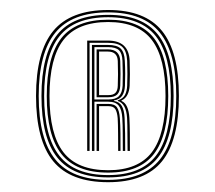

<svg xmlns="http://www.w3.org/2000/svg" viewBox="-20 -882 434 388"><path d="M198.5 -513.8Q122.5 -513.8 87.6 -556.1Q52.8 -598.5 52.8 -688Q52.8 -777.2 87.6 -819.5Q122.5 -861.8 198.5 -861.8Q273.2 -861.8 307.4 -819.5Q341.5 -777.2 341.5 -688Q341.5 -598.5 307.4 -556.1Q273.2 -513.8 198.5 -513.8ZM198.5 -518.5Q270.2 -518.5 303.2 -559.8Q336.2 -601 336.2 -688Q336.2 -774.8 303.2 -815.9Q270.2 -857 198.5 -857Q125.2 -857 91.8 -815.9Q58.2 -774.8 58.2 -688Q58.2 -601 91.8 -559.8Q125.2 -518.5 198.5 -518.5ZM198.5 -523.5Q128 -523.5 95.9 -563.5Q63.8 -603.5 63.8 -688Q63.8 -772.5 95.9 -812.2Q128 -852 198.5 -852Q267.5 -852 299.1 -812.2Q330.8 -772.5 330.8 -688Q330.8 -603.5 299.1 -563.5Q267.5 -523.5 198.5 -523.5ZM198.5 -528.2Q265 -528.2 295.1 -567.2Q325.2 -606.2 325.2 -688Q325.2 -770 295.1 -808.6Q265 -847.2 198.5 -847.2Q130.8 -847.2 100 -808.6Q69.2 -770 69.2 -688Q69.2 -606.2 100 -567.2Q130.8 -528.2 198.5 -528.2ZM198.5 -533.2Q133.5 -533.2 104 -570.9Q74.5 -608.5 74.5 -688Q74.5 -767.5 104 -804.9Q133.5 -842.2 198.5 -842.2Q262.2 -842.2 291.1 -804.9Q320 -767.5 320 -688Q320 -608.5 291.1 -570.9Q262.2 -533.2 198.5 -533.2ZM198.5 -538Q259.2 -538 286.9 -574.4Q314.5 -610.8 314.5 -688Q314.5 -764.8 286.9 -801.1Q259.2 -837.5 198.5 -837.5Q136.2 -837.5 108.1 -801.1Q80 -764.8 80 -688Q80 -610.8 108.1 -574.4Q136.2 -538 198.5 -538ZM156.2 -577V-800H198Q240.5 -800 242 -759Q242.5 -745.5 242.5 -732.2Q242.5 -719 242 -708.8Q241.5 -698.5 237.5 -690.5Q233.5 -682.5 225.5 -679V-678Q239.8 -672 241.5 -643.5Q242.2 -630.2 242.4 -612.6Q242.5 -595 242.5 -577H237.8Q237.5 -595 237.5 -612.6Q237.5 -630.2 236.8 -643.5Q235 -672.8 218 -678V-679.2Q228.5 -682.5 232.5 -690.1Q236.5 -697.8 237 -708.8Q237.5 -719 237.5 -732.6Q237.5 -746.2 237 -759Q236 -778.8 227.2 -787.1Q218.5 -795.5 198 -795.5H161V-577ZM175.2 -577V-672H199Q211.5 -672 216.4 -665Q221.2 -658 222.2 -643.2Q223.2 -630.2 223.4 -612.6Q223.5 -595 223.5 -577H218.8Q218.8 -595 218.6 -612.9Q218.5 -630.8 217.8 -643.2Q216.8 -655.5 213 -661.5Q209.2 -667.5 199.2 -667.5H180.2V-577ZM165.8 -577V-791.2H198Q216.2 -791.2 223.9 -783.8Q231.5 -776.2 232.2 -759Q233 -746 233 -732.5Q233 -719 232.5 -708.8Q232 -696.5 227 -688.8Q222 -681 210.2 -679V-678Q221.5 -676 226.2 -667.8Q231 -659.5 231.8 -643.5Q232.5 -630.2 232.8 -612.6Q233 -595 233 -577H228.2Q228 -595 228 -612.5Q228 -630 227.2 -643.2Q226.2 -660.5 219.9 -668.5Q213.5 -676.5 199 -676.5H170.8V-577ZM170.8 -681H199.2Q213.8 -681 220.4 -687.8Q227 -694.5 227.8 -708.8Q228.2 -719 228.1 -732.4Q228 -745.8 227.5 -759Q227 -774 220.5 -780.4Q214 -786.8 198 -786.8H170.8ZM175.2 -685.5V-782.2H198Q222 -782.2 223 -758.8Q223.5 -745.8 223.5 -732.4Q223.5 -719 223 -708.8Q222.5 -696.8 216.9 -691.1Q211.2 -685.5 199.2 -685.5ZM180.2 -689.8H199.2Q209 -689.8 213.4 -694.5Q217.8 -699.2 218 -708.8Q218.5 -718.8 218.5 -732.1Q218.5 -745.5 218 -758.8Q217.2 -777.8 198 -777.8H180.2Z"/></svg>

Font: Big Shoulders Inline Display Thin
Style: Regular
Weight: 400
Version: Version 2.002